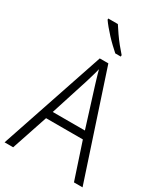

<svg xmlns="http://www.w3.org/2000/svg" viewBox="-228 -1045 993 1143"><g transform="rotate(30 268.5 -473.5)"><path d="M477 0 395 -248H142L59 0H0L241 -716H300L536 0ZM297 -562Q293 -575 288 -591.5Q283 -608 278 -625.5Q273 -643 269 -658Q265 -642 260.5 -625Q256 -608 251 -592.5Q246 -577 242 -562L158 -300H379ZM232 -947Q246 -925 265 -897.5Q284 -870 305 -844Q326 -818 344 -798V-788H306Q289 -803 269 -822Q249 -841 229.5 -862Q210 -883 193.5 -903Q177 -923 166 -939V-947Z"/></g></svg>

Font: Noto Sans Hebrew SemiCondensed Light
Style: Regular
Weight: 300
Width: 4
Designer: Monotype Design Team
Foundry: Monotype Imaging Inc.
Version: Version 2.003